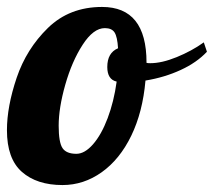

<svg xmlns="http://www.w3.org/2000/svg" viewBox="-34 -529 616 553"><path d="M29 -34C57.7 -8.7 96.7 4 146 4C186.7 4 224.3 -8.3 259 -33C293.7 -57.7 322 -92.7 344 -138C366 -183.3 379.7 -236.3 385 -297C421.7 -303 455.5 -313.2 486.5 -327.5C517.5 -341.8 542.7 -359.3 562 -380L553 -407C529.7 -390.3 503.7 -376.2 475 -364.5C446.3 -352.8 421 -347 399 -347C393.7 -347 390 -347.3 388 -348V-349C388 -455.7 345.3 -509 260 -509C197.3 -509 145.3 -488.8 104 -448.5C62.7 -408.2 32.7 -360.3 14 -305C-4.7 -249.7 -14 -199.3 -14 -154C-14 -99.3 0.3 -59.3 29 -34ZM234 -113.5C218 -95.2 202 -86 186 -86C166.7 -86 153.3 -91.5 146 -102.5C138.7 -113.5 135 -135 135 -167C135 -201 141.3 -240.3 154 -285C166.7 -329.7 183.3 -368 204 -400C224.7 -432 246 -448 268 -448C281.3 -448 290.7 -443.8 296 -435.5C301.3 -427.2 304.7 -412 306 -390C285.3 -381.3 275 -363.3 275 -336C275 -312 284 -298 302 -294C296.7 -255.3 288 -220.2 276 -188.5C264 -156.8 250 -131.8 234 -113.5Z"/></svg>

Font: DonutKreme
Style: Regular
Weight: 400
Designer: Impallari Type
Foundry: Impallari Type
Version: Version 2.100